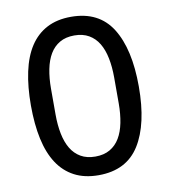

<svg xmlns="http://www.w3.org/2000/svg" viewBox="-81 -780 763 862"><g transform="rotate(-10 300.0 -349.0)"><path d="M300 12Q236 12 189.5 -12.5Q143 -37 113 -83Q83 -129 68.5 -196Q54 -263 54 -349Q54 -434 68.5 -501.5Q83 -569 113 -615Q143 -661 189.5 -685.5Q236 -710 300 -710Q427 -710 486.5 -615Q546 -520 546 -349Q546 -178 486.5 -83Q427 12 300 12ZM300 -73Q339 -73 366.5 -89Q394 -105 411 -133.5Q428 -162 436 -202Q444 -242 444 -290V-408Q444 -456 436 -496Q428 -536 411 -564.5Q394 -593 366.5 -609Q339 -625 300 -625Q261 -625 233.5 -609Q206 -593 189 -564.5Q172 -536 164 -496Q156 -456 156 -408V-290Q156 -242 164 -202Q172 -162 189 -133.5Q206 -105 233.5 -89Q261 -73 300 -73Z"/></g></svg>

Font: IBM Plex Sans KR Text
Style: Regular
Weight: 450
Designer: Mike Abbink; Paul van der Laan; Pieter van Rosmalen; Wujin Sim; Chorong Kim; Dohee Lee;
Foundry: Sandoll Inc.
Version: Version 1.001